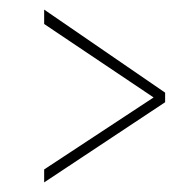

<svg xmlns="http://www.w3.org/2000/svg" viewBox="-20 -418 405 400"><path d="M300 -215 72 -368V-398L324 -225V-205L72 -38V-65Z"/></svg>

Font: Genos Thin
Style: Regular
Weight: 100
Designer: Robert E. Leuschke
Foundry: Robert E. Leuschke
Version: Version 1.010